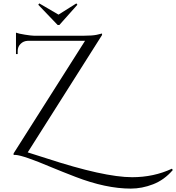

<svg xmlns="http://www.w3.org/2000/svg" viewBox="-20 -911 1036 1129"><path d="M329 -764H319L205 -883L211 -891L324 -825L429 -891L435 -883ZM749 198Q603 198 424 129Q346 99 281 72Q118 3 72 0H60V-9L480 -671H143Q118 -670 101 -653Q84 -636 84 -611V-593H74V-719Q89 -713 127 -707Q165 -701 179.5 -701Q194 -701 195 -701H474Q523 -701 549 -706.5Q575 -712 580 -714V-705L143 -15Q152 -13 250 19Q592 131 757 131Q884 131 991 81L996 89Q946 147 880.5 172.5Q815 198 749 198Z"/></svg>

Font: Cinzel Decorative
Style: Regular
Weight: 400
Designer: Natanael Gama
Version: Version 1.001;PS 001.001;hotconv 1.0.56;makeotf.lib2.0.21325